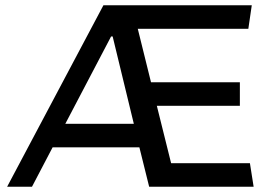

<svg xmlns="http://www.w3.org/2000/svg" viewBox="-20 -706 1023 726"><path d="M932 -686 919 -597H501L551 -395H887V-306H573L627 -89H925L939 0H544L507 -149H179L101 0H7L371 -686ZM406 -568H400L227 -238H486Z"/></svg>

Font: Chivo
Style: Regular
Weight: 400
Designer: Hector Gatti
Foundry: Omnibus-Type
Version: Version 1.007;PS 001.007;hotconv 1.0.88;makeotf.lib2.5.64775